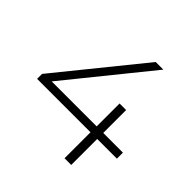

<svg xmlns="http://www.w3.org/2000/svg" viewBox="-180 -857 1014 1014"><g transform="rotate(45 327.0 -350.0)"><path d="M639 -194H492V0H442V-194H43V-231L423 -700H480L107 -239H443V-410H492V-239H639Z"/></g></svg>

Font: Hilab Light
Style: Regular
Weight: 300
Designer: Cristianderson Lima
Foundry: Cristianderson
Version: Version 1.0